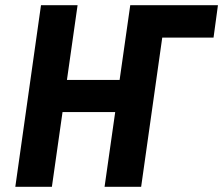

<svg xmlns="http://www.w3.org/2000/svg" viewBox="-20 -720 860 740"><path d="M476 -575 493 -700H820L803 -575ZM39 0 138 -700H279L238 -412H441L482 -700H623L524 0H383L424 -288H221L180 0Z"/></svg>

Font: Finlandica SemiBold
Style: Italic
Weight: 600
Italic angle: -8°
Designer: Niklas Ekholm, Juho Hiilivirta, Jaakko Suomalainen
Foundry: Helsinki Type Studio
Version: Version 1.063